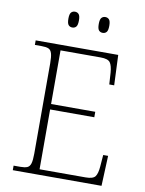

<svg xmlns="http://www.w3.org/2000/svg" viewBox="-97 -972 787 1040"><g transform="rotate(10 296.5 -452.0)"><path d="M47 0V-25H84Q108 -25 121.5 -30.5Q135 -36 140.5 -54Q146 -72 146 -108V-605Q146 -642 140.5 -660Q135 -678 122 -683.5Q109 -689 84 -689H47V-714H501L508 -548H481L477 -612Q474 -651 462 -667.5Q450 -684 410 -684H189V-389H432V-359H189V-30H442Q483 -30 495 -46.5Q507 -63 510 -102L515 -166H542L535 0ZM397 -817Q384 -817 376 -826Q368 -835 368 -861Q368 -886 376 -895Q384 -904 397 -904Q410 -904 418 -895Q426 -886 426 -861Q426 -835 418 -826Q410 -817 397 -817ZM230 -817Q217 -817 209 -826Q201 -835 201 -861Q201 -886 209 -895Q217 -904 230 -904Q243 -904 251 -895Q259 -886 259 -861Q259 -835 251 -826Q243 -817 230 -817Z"/></g></svg>

Font: Noto Serif Malayalam ExtraLight
Style: Regular
Weight: 200
Designer: Indian type Foundry, Jelle Bosma, Monotype Design Team
Foundry: Monotype Imaging Inc.
Version: Version 2.104; ttfautohint (v1.8.4.7-5d5b)